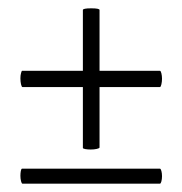

<svg xmlns="http://www.w3.org/2000/svg" viewBox="-20 -465 438 461"><path d="M29 -43Q29 -49 30 -54.5Q31 -60 33 -60H364Q366 -60 367.5 -54.5Q369 -49 369 -42Q369 -35 367.5 -29.5Q366 -24 364 -24H34Q32 -24 30.5 -30Q29 -36 29 -43ZM29 -277Q29 -284 30.5 -289.5Q32 -295 33 -295H364Q366 -295 367.5 -289Q369 -283 369 -276Q369 -269 367.5 -262.5Q366 -256 364 -256H34Q32 -256 30.5 -262.5Q29 -269 29 -277ZM198 -106Q191 -106 185 -107Q179 -108 179 -110V-441Q179 -445 199 -445Q219 -445 219 -441V-111Q219 -109 212.5 -107.5Q206 -106 198 -106Z"/></svg>

Font: Cormorant Unicase
Style: Regular
Weight: 400
Designer: Christian Thalmann (Catharsis Fonts)
Foundry: Catharsis Fonts
Version: Version 4.000